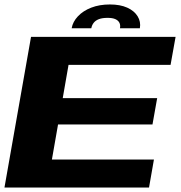

<svg xmlns="http://www.w3.org/2000/svg" viewBox="-26 -840 810 860"><path d="M-6 0H641.5L663.5 -125.5H206.5L234 -282.5H657L678 -400.5H255L281 -549.5H738L760.5 -675H113ZM466.5 -820Q419.5 -820 382.8 -805.8Q346 -791.5 323 -767Q300 -742.5 295 -713.5H383Q385.5 -727.5 393.8 -738Q402 -748.5 417 -754.2Q432 -760 456 -760Q478 -760 490.8 -754.2Q503.5 -748.5 508.8 -738.2Q514 -728 511.5 -713.5H600.5Q605.5 -742.5 590.5 -767Q575.5 -791.5 543.8 -805.8Q512 -820 466.5 -820Z"/></svg>

Font: Anybody Expanded
Style: Bold Italic
Weight: 700
Width: 7
Italic angle: -10°
Version: Version 1.113;gftools[0.9.25]